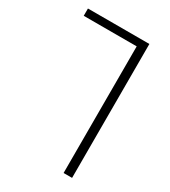

<svg xmlns="http://www.w3.org/2000/svg" viewBox="-188 -662 849 958"><g transform="rotate(30 236.0 -182.5)"><path d="M335.4 203.1V-526.4H30.3V-568.4H384.3V203.1Z"/></g></svg>

Font: Heebo ExtraLight
Style: Regular
Weight: 250
Designer: Oded Ezer
Foundry: Ezer Type House
Version: Version 3.100